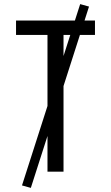

<svg xmlns="http://www.w3.org/2000/svg" viewBox="-20 -835 540 934"><path d="M211 0V-665H58V-735H442V-665H289V0ZM130 79 87 67 370 -815 413 -803Z"/></svg>

Font: Iosevka Term
Style: Regular
Weight: 400
Monospace: yes
Designer: Belleve Invis
Foundry: Belleve Invis
Version: Version 30.0.1